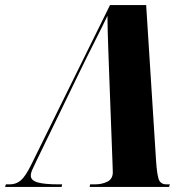

<svg xmlns="http://www.w3.org/2000/svg" viewBox="-67 -734 697 754"><path d="M-47 0 -44 -10H-28Q-4 -10 14.5 -25.5Q33 -41 56 -88L365 -714H507L546 -101Q549 -55 555.5 -32.5Q562 -10 587 -10H600L597 0H285L287 -10H306Q333 -10 354.5 -20.5Q376 -31 376 -58Q376 -63 375.5 -72Q375 -81 375 -89L361 -464Q360 -494 358.5 -533.5Q357 -573 356 -610.5Q355 -648 355 -672Q338 -636 307 -575Q276 -514 243 -446L76 -102Q67 -83 60.5 -69Q54 -55 54 -44Q54 -26 80 -18Q106 -10 164 -10H177L175 0Z"/></svg>

Font: Noto Serif Display ExtraCondensed Black
Style: Italic
Weight: 900
Width: 2
Italic angle: -12°
Designer: Monotype Design Team
Foundry: Monotype Imaging Inc.
Version: Version 2.009